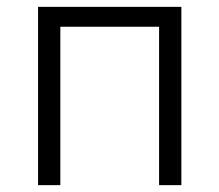

<svg xmlns="http://www.w3.org/2000/svg" viewBox="-20 -540 640 560"><path d="M91 0V-520H509V0H444V-462H156V0Z"/></svg>

Font: Iosevka SS04 Light Extended
Style: Regular
Weight: 300
Width: 7
Monospace: yes
Designer: Belleve Invis
Foundry: Belleve Invis
Version: Version 19.0.0; ttfautohint (v1.8.4)